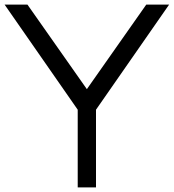

<svg xmlns="http://www.w3.org/2000/svg" viewBox="-20 -820 760 840"><path d="M320 -340V0H400V-340L720 -800H620L360 -430L100 -800H0Z"/></svg>

Font: Gauge
Style: Regular
Weight: 400
Designer: Daniel Pimley
Foundry: Daniel Pimley
Version: Version 1.004;PS 001.001;hotconv 1.0.56